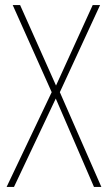

<svg xmlns="http://www.w3.org/2000/svg" viewBox="-20 -734 424 754"><path d="M378 0 215 -372 373 -714H344L200 -398L59 -714H30L183 -372L6 0H35L199 -347L349 0Z"/></svg>

Font: Noto Sans Thai Cond Thin
Style: Regular
Weight: 100
Width: 3
Designer: Monotype Design Team
Foundry: Monotype Imaging Inc.
Version: Version 2.002